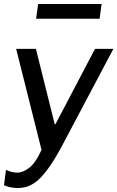

<svg xmlns="http://www.w3.org/2000/svg" viewBox="-39 -756 588 962"><path d="M235 -134H239L437 -511H529L269 -20Q217 78 166.5 132Q116 186 52 186Q11 186 -19 172L-9 95Q2 101 18 105Q34 109 49 109Q75 109 107 85Q139 61 169 -5L42 -511H141ZM470 -736 460 -662H142L152 -736Z"/></svg>

Font: Chivo
Style: Italic
Weight: 400
Italic angle: -8.05°
Designer: Hector Gatti
Foundry: Omnibus-Type
Version: Version 1.007